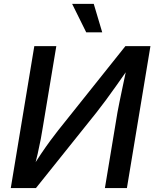

<svg xmlns="http://www.w3.org/2000/svg" viewBox="-20 -964 796 984"><path d="M630.4 0H517.6L582 -388.2Q585.9 -409.2 593 -444.3Q600.1 -479.5 610.1 -526.4Q620.1 -573.2 631.8 -628.4H648.9Q605.5 -566.9 575.7 -524.4Q545.9 -481.9 522 -450Q498 -418 474.1 -387.2L164.1 0H35.2L155.8 -727.5H268.6L199.7 -313.5Q195.8 -287.1 189 -251.5Q182.1 -215.8 173.1 -175.8Q164.1 -135.7 153.3 -94.7H139.2Q165.5 -138.7 190.9 -176.3Q216.3 -213.9 238.5 -243.9Q260.7 -273.9 276.9 -294.4L622.6 -727.5H751ZM421.9 -798.3 349.6 -944.3H460.4L503.9 -798.3Z"/></svg>

Font: Inter Medium
Style: Italic
Weight: 500
Italic angle: -9.3988°
Designer: Rasmus Andersson
Foundry: rsms
Version: Version 4.001;git-66647c0bb